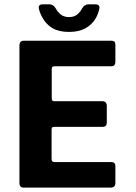

<svg xmlns="http://www.w3.org/2000/svg" viewBox="-20 -852 617 872"><path d="M68.3 -20.3V-644Q68.3 -667 87.7 -667H486.7Q504 -667 504 -649.3V-571.3Q504 -551 485.3 -551H226.7Q215 -550.3 215 -539.7V-404.3Q215.3 -392.3 226 -392.3H444.7Q464.3 -392.3 465 -372V-295Q465 -276.3 446.7 -275.7H225Q214.3 -275.7 214.3 -264.7V-130.3Q214.3 -116 226.3 -116H484.7Q504 -116 504 -97.7V-21.3Q504 -0.7 484 0H87.7Q68.3 0 68.3 -20.3ZM293 -707Q248 -707 219.2 -723.7Q190.3 -740.3 173.7 -770.3Q162.3 -790.3 157 -810.3Q151.7 -832.3 173.7 -832.3H205Q223 -832.3 234 -812.3Q238.7 -802.3 248 -793.7Q265 -774.3 293 -774.3Q321.7 -774.3 338.7 -793.7Q347 -801.7 352 -812.3Q363.3 -832.3 380.7 -832.3H412.7Q436.3 -832.3 430.7 -810.3Q426 -789.7 415.7 -770.3Q398.3 -740.3 368.3 -723.7Q338.3 -707 293 -707Z"/></svg>

Font: Vivano Light
Style: Regular
Weight: 300
Designer: Joe Prince, Josias Burgherr
Version: Version 2.064;September 19, 2022;FontCreator 14.0.0.2877 64-